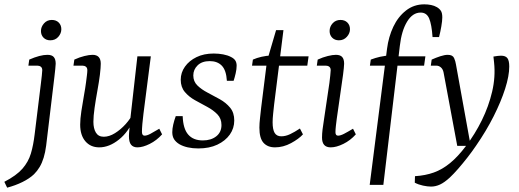

<svg xmlns="http://www.w3.org/2000/svg" viewBox="-99 -673 2393 886"><path d="M-66 193 -79 166Q-23 137 4.5 105.5Q32 74 43.5 35.5Q55 -3 61 -54L90 -290Q92 -308 94 -324.5Q96 -341 96 -349Q96 -360 89.5 -365Q83 -370 74 -370H32L36 -398Q86 -420 120 -420Q140 -420 149 -410Q158 -400 158 -379Q158 -371 156 -354Q154 -337 152 -318L114 -1Q110 30 102.5 54.5Q95 79 84 97.5Q73 116 58 131Q37 151 4.5 167Q-28 183 -66 193ZM133 -487Q114 -487 102 -499Q90 -511 90 -530Q90 -549 104 -565Q118 -581 140 -581Q160 -581 172 -569Q184 -557 184 -538Q184 -519 170 -503Q156 -487 133 -487Z M359 7Q319 7 295 -21Q271 -49 271 -98Q271 -124 276.5 -160.5Q282 -197 288.5 -233Q295 -269 298 -293Q300 -309 302 -324.5Q304 -340 304 -349Q304 -360 297.5 -365Q291 -370 282 -370H240L244 -398Q268 -409 290.5 -414.5Q313 -420 328 -420Q366 -420 366 -379Q366 -371 365 -358Q364 -345 362 -328Q358 -296 350.5 -255Q343 -214 337.5 -175.5Q332 -137 332 -111Q332 -80 343.5 -61Q355 -42 380 -42Q405 -42 431.5 -58.5Q458 -75 481 -100.5Q504 -126 516 -153L520 -127Q495 -65 450 -29Q405 7 359 7ZM535 7Q516 7 506 -5Q496 -17 496 -45Q496 -56 498.5 -80.5Q501 -105 502 -121L535 -413H597L563 -148Q560 -125 558 -102Q556 -79 556 -65Q556 -47 568 -47Q579 -47 595 -55.5Q611 -64 636 -79L649 -53Q624 -25 592 -9Q560 7 535 7Z M816 12Q790 12 767.5 7Q745 2 728 -8Q712 -18 704 -31Q696 -44 696 -63Q696 -79 700.5 -98.5Q705 -118 712 -137H744Q746 -79 769.5 -52Q793 -25 837 -25Q875 -25 899 -44Q923 -63 923 -96Q923 -126 904 -145.5Q885 -165 857 -180Q829 -195 801 -210.5Q773 -226 754 -248.5Q735 -271 735 -305Q735 -338 754.5 -365.5Q774 -393 808 -409.5Q842 -426 887 -426Q910 -426 931 -422Q952 -418 967 -410Q981 -403 987 -393.5Q993 -384 993 -370Q993 -354 988.5 -334.5Q984 -315 979 -300H948Q945 -349 924.5 -370Q904 -391 869 -391Q833 -391 813 -371.5Q793 -352 793 -325Q793 -297 812 -278.5Q831 -260 859 -245.5Q887 -231 915.5 -215Q944 -199 963 -176Q982 -153 982 -117Q982 -81 961.5 -52Q941 -23 904 -5.5Q867 12 816 12Z M1170 7Q1136 7 1117 -14Q1098 -35 1098 -84Q1098 -103 1101 -129.5Q1104 -156 1106 -175L1133 -391L1175 -534H1209L1166 -191Q1164 -173 1161.5 -149Q1159 -125 1159 -109Q1159 -75 1168.5 -59.5Q1178 -44 1199 -44Q1219 -44 1240 -54Q1261 -64 1285 -80L1299 -53Q1280 -32 1244 -12.5Q1208 7 1170 7ZM1064 -370 1068 -398Q1086 -406 1108 -411Q1130 -416 1153 -417L1176 -413H1325L1319 -370Z M1427 7Q1387 7 1387 -38Q1387 -56 1389.5 -76Q1392 -96 1396 -121L1421 -290Q1423 -308 1425 -324.5Q1427 -341 1427 -349Q1427 -360 1420.5 -365Q1414 -370 1405 -370H1363L1367 -398Q1391 -409 1413.5 -414.5Q1436 -420 1451 -420Q1471 -420 1480 -410Q1489 -400 1489 -379Q1489 -371 1487.5 -358Q1486 -345 1484 -328L1455 -125Q1453 -110 1451 -92.5Q1449 -75 1449 -63Q1449 -47 1461 -47Q1472 -47 1488.5 -55.5Q1505 -64 1530 -79L1543 -53Q1518 -25 1485.5 -9Q1453 7 1427 7ZM1465 -487Q1446 -487 1434 -499Q1422 -511 1422 -530Q1422 -550 1436 -565.5Q1450 -581 1472 -581Q1492 -581 1504 -569Q1516 -557 1516 -538Q1516 -519 1501.5 -503Q1487 -487 1465 -487Z M1607 180 1687 -448Q1694 -503 1716 -549.5Q1738 -596 1774.5 -624.5Q1811 -653 1859 -653Q1875 -653 1890 -650Q1905 -647 1917 -640Q1929 -633 1935.5 -623Q1942 -613 1942 -593Q1942 -577 1937.5 -551Q1933 -525 1927 -502H1897Q1893 -560 1881.5 -587.5Q1870 -615 1842 -615Q1805 -615 1779.5 -573Q1754 -531 1746 -461L1670 180ZM1608 -370 1612 -398Q1633 -406 1655 -411Q1677 -416 1709 -418L1730 -413H1864L1858 -370Z M1890 188Q1874 188 1853 183.5Q1832 179 1815 170L1816 140Q1864 137 1903 123Q1942 109 1978 79.5Q2014 50 2051 1Q2093 -54 2124.5 -118Q2156 -182 2172 -250Q2188 -318 2181 -384L2178 -412Q2189 -414 2198 -415Q2207 -416 2213 -416Q2234 -416 2242.5 -404.5Q2251 -393 2251 -366Q2251 -323 2232 -263.5Q2213 -204 2179 -136.5Q2145 -69 2098 -1Q2079 27 2057.5 54.5Q2036 82 2015.5 105.5Q1995 129 1977 146Q1952 169 1931.5 178.5Q1911 188 1890 188ZM2011 0 1948 -338Q1945 -354 1935.5 -362Q1926 -370 1915 -370H1889L1893 -398Q1913 -407 1933 -413.5Q1953 -420 1967 -420Q1990 -420 1996.5 -405Q2003 -390 2005 -376L2073 0Z"/></svg>

Font: Yrsa Light
Style: Italic
Weight: 300
Italic angle: -7.10001°
Designer: Anna Giedrys (Yrsa+Rasa design), David Brezina (Yrsa art-direction, Rasa art-direction, design)
Foundry: Rosetta Type Foundry
Version: Version 2.004